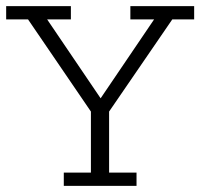

<svg xmlns="http://www.w3.org/2000/svg" viewBox="-20 -603 650 623"><path d="M187 0V-43H275V-241L71 -540H0V-583H210V-540H133L316 -270H297L480 -540H403V-583H610V-540H539L334 -241V-43H423V0Z"/></svg>

Font: Rokkitt SemiBold Light
Style: Regular
Weight: 300
Version: Version 3.103